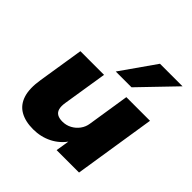

<svg xmlns="http://www.w3.org/2000/svg" viewBox="-202 -930 1102 1102"><g transform="rotate(45 348.5 -379.5)"><path d="M229 11Q165 11 122.5 -13.5Q80 -38 63.5 -89Q47 -140 60 -220L104 -498H296L253 -227Q248 -196 253.5 -176.5Q259 -157 275 -148Q291 -139 316 -139Q347 -139 373 -153Q399 -167 416 -190.5Q433 -214 437 -242L477 -498H669L591 0H409L424 -93H430Q396 -42 343.5 -15.5Q291 11 229 11ZM330 -559 478 -770H661L458 -559Z"/></g></svg>

Font: Nunito Sans 10pt SemiExpanded Black
Style: Italic
Weight: 900
Width: 6
Italic angle: -9°
Designer: Vernon Adams
Foundry: Vernon Adams
Version: Version 3.101;gftools[0.9.27]